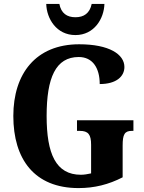

<svg xmlns="http://www.w3.org/2000/svg" viewBox="-20 -950 737 980"><path d="M365 -771C461 -771 511 -855 513 -930H448C438 -882 408 -862 365 -862C322 -862 292 -882 283 -930H216C218 -855 268 -771 365 -771ZM381 10C462 10 534 -8 606 -45V-207C606 -264 616 -282 653 -282H661V-336H373V-282H387C430 -282 445 -264 445 -211V-65C427 -61 409 -58 393 -58C265 -58 218 -165 218 -358C218 -553 264 -659 382 -659C452 -659 489 -604 489 -521C574 -521 615 -560 615 -608C615 -673 537 -724 384 -724C163 -724 48 -574 48 -358C48 -137 156 10 381 10Z"/></svg>

Font: Noto Serif Devanagari Condensed ExtraBold
Style: Regular
Weight: 800
Width: 3
Designer: Universal Thirst, Indian Type Foundry and the Monotype Design Team
Foundry: Monotype Imaging Inc.
Version: Version 2.004